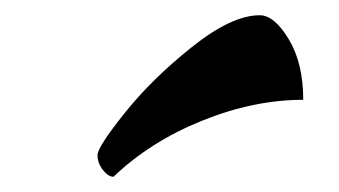

<svg xmlns="http://www.w3.org/2000/svg" viewBox="-20 -772 445 252"><path d="M378 -641Q313 -641 245 -613.5Q177 -586 129 -540Q122 -540 115 -549Q108 -558 108 -568.5Q108 -579 143.5 -623.5Q179 -668 231.5 -710Q284 -752 321 -752Q340 -752 359 -720.5Q378 -689 378 -641Z"/></svg>

Font: Clara
Style: Regular
Weight: 400
Designer: Proyecto DEMO
Foundry: Proyecto DEMO
Version: Version 1.002